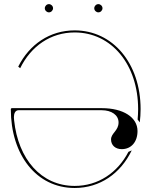

<svg xmlns="http://www.w3.org/2000/svg" viewBox="-20 -910 735 932"><path d="M197.5 -870C197.5 -859 207 -850 217.5 -850C228.5 -850 237.5 -859.5 237.5 -870C237.5 -881 228 -890 217.5 -890C206.5 -890 197.5 -880.5 197.5 -870ZM437.5 -870C437.5 -859 447 -850 457.5 -850C468.5 -850 477.5 -859.5 477.5 -870C477.5 -881 468 -890 457.5 -890C446.5 -890 437.5 -880.5 437.5 -870ZM619.5 -180 603.5 -173C550.5 -71 456 -7.5 342.5 -7.5C179.5 -7.5 68 -138.5 48.5 -326C48.5 -328 47.5 -335.5 47.5 -341C47.5 -357.5 53 -375 70.5 -375H473C522.5 -375 555.5 -351 555.5 -315.5C555.5 -275 519 -264 519 -233C519 -205 540 -186 571 -186C617 -186 647.5 -221 647.5 -274C647.5 -340.5 578.5 -385 474.5 -385H37.5C35.5 -385 32.5 -383.5 32.5 -380C32.5 -158 157 2.5 342.5 2.5C465.5 2.5 565.5 -68 619.5 -180ZM342.5 -762.5C222 -762.5 123 -695 68.5 -586.5L78 -579C130.5 -686 226 -752.5 342.5 -752.5C521 -752.5 650.5 -597 650.5 -380C650.5 -363 649.5 -346 648 -330L658.5 -316C661 -336.5 662.5 -358 662.5 -380C662.5 -602 528 -762.5 342.5 -762.5Z"/></svg>

Font: ZnikomitNo24
Style: Regular
Weight: 500
Designer: gluk
Foundry: gluk
Version: Version 0.55